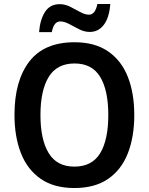

<svg xmlns="http://www.w3.org/2000/svg" viewBox="-20 -938 750 968"><path d="M657 -358Q657 -248 624.5 -165Q592 -82 525 -36Q458 10 355 10Q252 10 185 -36.5Q118 -83 85.5 -166Q53 -249 53 -359Q53 -530 127.5 -627.5Q202 -725 356 -725Q458 -725 525 -679Q592 -633 624.5 -550.5Q657 -468 657 -358ZM184 -358Q184 -234 225.5 -166Q267 -98 355 -98Q444 -98 485 -165.5Q526 -233 526 -358Q526 -483 485 -550.5Q444 -618 356 -618Q267 -618 225.5 -550Q184 -482 184 -358ZM177 -776Q182 -839 207 -878Q232 -917 281 -917Q308 -917 334 -904Q360 -891 384 -877.5Q408 -864 429 -864Q460 -864 471 -918H536Q531 -849 503.5 -813Q476 -777 433 -777Q405 -777 379 -790.5Q353 -804 328.5 -817Q304 -830 284 -830Q268 -830 257.5 -817.5Q247 -805 241 -776Z"/></svg>

Font: Noto Sans Khmer UI SemiCondensed SemiBold
Style: Regular
Weight: 600
Width: 4
Designer: Danh Hong and the Monotype Design Team
Foundry: Monotype Imaging Inc.
Version: Version 2.002; ttfautohint (v1.8.4.7-5d5b)